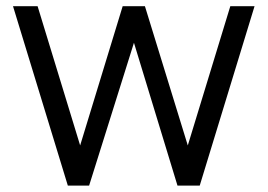

<svg xmlns="http://www.w3.org/2000/svg" viewBox="-20 -582 839 602"><path d="M702.1 -562.5 568.8 -126 434.4 -562.5H364.6L231.3 -126L97.9 -562.5H20.8L192.7 0H259.4L400 -447.9L536.5 0H606.2L778.1 -562.5Z"/></svg>

Font: Manrope3
Style: Regular
Weight: 400
Width: 4
Designer: Mikhail Sharanda
Foundry: Mikhail Sharanda
Version: Version 3.000;PS 003.000;hotconv 1.0.88;makeotf.lib2.5.64775